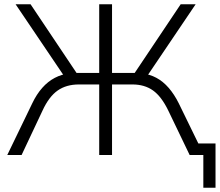

<svg xmlns="http://www.w3.org/2000/svg" viewBox="-20 -725 1028 898"><path d="M931 153V0H886V-54H988V153ZM14 0 131 -242Q151 -284 177.5 -314Q204 -344 236.5 -361Q269 -378 307 -382L286 -360L53 -705H123L348 -369L326 -384H444V-705H504V-384H623L600 -369L825 -705H895L662 -360L641 -382Q680 -378 711.5 -361Q743 -344 769 -314Q795 -284 816 -242L934 0H867L767 -208Q735 -274 695.5 -302Q656 -330 599 -330H504V0H444V-330H349Q290 -330 249.5 -301.5Q209 -273 179 -208L81 0Z"/></svg>

Font: Nunito Sans 12pt Light
Style: Regular
Weight: 300
Designer: Vernon Adams
Foundry: Vernon Adams
Version: Version 3.101;gftools[0.9.27]